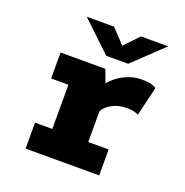

<svg xmlns="http://www.w3.org/2000/svg" viewBox="-127 -823 904 939"><g transform="rotate(20 325.0 -354.0)"><path d="M106 0V-135H196V-365H106V-500H339L364 -433.5Q394.5 -471 438 -491.5Q481.5 -512 522 -512Q562.5 -512 580.2 -505.5Q598 -499 601.5 -495.5L565 -343Q561.5 -346.5 545.5 -351.2Q529.5 -356 501 -356Q463.5 -356 429.8 -338.8Q396 -321.5 383 -295V-135H489V0ZM166.5 -708.5H308.5L378.5 -634.5L448.5 -708.5H590.5L435.5 -561.5H321.5Z"/></g></svg>

Font: Trispace ExtraBold
Style: Regular
Weight: 800
Designer: Tyler Finck
Foundry: Etcetera Type Company
Version: Version 1.210; ttfautohint (v1.8.3)